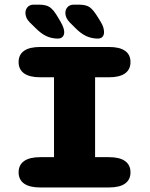

<svg xmlns="http://www.w3.org/2000/svg" viewBox="-20 -826 659 846"><path d="M157 0Q110 0 86 -17.2Q62 -34.5 62 -66.5Q62 -99 86 -116.2Q110 -133.5 157 -133.5H218V-485.5H157Q110 -485.5 86 -502.8Q62 -520 62 -552.5Q62 -585 86 -602Q110 -619 157 -619H460Q507.5 -619 531.2 -602Q555 -585 555 -552.5Q555 -520 531.2 -502.8Q507.5 -485.5 460 -485.5H399V-133.5H460Q507.5 -133.5 531.2 -116.2Q555 -99 555 -66.5Q555 -34.5 531.2 -17.2Q507.5 0 460 0ZM235 -656Q207.5 -656 184 -667Q160.5 -678 135 -704L111.5 -727Q101 -737.5 96.5 -748.2Q92 -759 92 -769Q92 -784.5 101.8 -795Q111.5 -805.5 128.5 -805.5H151.5Q183.5 -805.5 200 -794Q216.5 -782.5 236.5 -748L246.5 -731Q263 -702.5 263 -684.5Q263 -671.5 255.8 -663.8Q248.5 -656 235 -656ZM411 -656Q384 -656 360 -667Q336 -678 310.5 -704L287.5 -727Q268 -747 268 -769Q268 -784.5 278 -795Q288 -805.5 305 -805.5H327.5Q359.5 -805.5 375.8 -793.8Q392 -782 412.5 -748L423 -731Q431.5 -717.5 435 -705.8Q438.5 -694 438.5 -684.5Q438.5 -671.5 431.5 -663.8Q424.5 -656 411 -656Z"/></svg>

Font: Sono Monospace ExtraBold
Style: Regular
Weight: 800
Version: Version 2.112